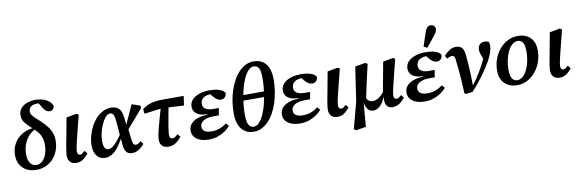

<svg xmlns="http://www.w3.org/2000/svg" viewBox="-61 -1335 6259 2074"><g transform="rotate(-10 3068.0 -297.5)"><path d="M237 13Q175 13 130 -11.5Q85 -36 60 -79.5Q35 -123 35 -180Q35 -237 55 -283.5Q75 -330 109 -363.5Q143 -397 187.5 -416Q232 -435 281 -438L291 -454L323 -430Q278 -418 240 -382.5Q202 -347 178.5 -293.5Q155 -240 155 -173Q155 -106 180 -72.5Q205 -39 245 -39Q273 -39 297 -54.5Q321 -70 338 -98Q355 -126 364 -162Q373 -198 373 -239Q373 -279 364 -310.5Q355 -342 335.5 -369.5Q316 -397 284 -425Q248 -459 221.5 -485Q195 -511 181.5 -537Q168 -563 168 -596Q168 -638 191.5 -668.5Q215 -699 257 -716.5Q299 -734 354 -734Q403 -734 441.5 -721Q480 -708 505 -685.5Q530 -663 539 -635Q536 -612 522 -599Q508 -586 487 -586Q466 -586 449.5 -598Q433 -610 418 -634L373 -710L439 -706L449 -670Q438 -678 425.5 -682.5Q413 -687 399 -689Q385 -691 368 -691Q335 -691 314.5 -682Q294 -673 284 -657Q274 -641 274 -620Q274 -602 283 -586.5Q292 -571 313 -550Q334 -529 372 -495Q412 -458 439.5 -422.5Q467 -387 481 -348.5Q495 -310 495 -265Q495 -206 476 -155.5Q457 -105 422.5 -67Q388 -29 340.5 -8Q293 13 237 13Z M675 14Q633 14 608.5 -10.5Q584 -35 584 -82Q584 -93 586 -109.5Q588 -126 591.5 -148.5Q595 -171 600 -199.5Q605 -228 612 -262L654 -488L767 -509L789 -495L756 -364Q743 -313 733.5 -274.5Q724 -236 717.5 -208.5Q711 -181 707 -161.5Q703 -142 701.5 -128.5Q700 -115 700 -105Q700 -87 707.5 -77Q715 -67 730 -67Q744 -67 756 -76.5Q768 -86 783 -99L809 -66Q780 -29 748 -7.5Q716 14 675 14Z M991 14Q935 14 901.5 -26.5Q868 -67 868 -143Q868 -195 882 -247Q896 -299 921 -346.5Q946 -394 980 -430.5Q1014 -467 1055 -488Q1096 -509 1141 -509Q1183 -509 1209.5 -494.5Q1236 -480 1250 -449.5Q1264 -419 1269 -372L1277 -291L1286 -279L1302 -140Q1307 -99 1315 -83.5Q1323 -68 1342 -68Q1355 -68 1368 -75.5Q1381 -83 1396 -97L1422 -63Q1392 -27 1359 -6.5Q1326 14 1287 14Q1261 14 1242 3Q1223 -8 1211.5 -34Q1200 -60 1197 -104L1176 -355Q1171 -407 1159.5 -428Q1148 -449 1125 -449Q1103 -449 1083 -431Q1063 -413 1046 -382.5Q1029 -352 1015.5 -315Q1002 -278 995 -239Q988 -200 988 -165Q988 -115 1003.5 -93.5Q1019 -72 1041 -72Q1064 -72 1088.5 -89.5Q1113 -107 1143 -143Q1173 -179 1210 -236L1222 -170H1199Q1165 -109 1132.5 -68Q1100 -27 1065 -6.5Q1030 14 991 14ZM1273 -225 1262 -267 1371 -507 1464 -475V-447Z M1490 -382 1485 -434Q1514 -456 1545.5 -470Q1577 -484 1617 -491Q1657 -498 1712 -498H1941L1926 -395L1725 -406H1684ZM1687 14Q1642 14 1617.5 -9.5Q1593 -33 1593 -77Q1593 -90 1595 -106.5Q1597 -123 1602.5 -149.5Q1608 -176 1618.5 -215.5Q1629 -255 1645 -312Q1661 -369 1684 -448L1766 -450Q1751 -369 1741 -313.5Q1731 -258 1725 -222Q1719 -186 1716 -164.5Q1713 -143 1712 -130Q1711 -117 1711 -108Q1711 -88 1719 -77.5Q1727 -67 1742 -67Q1758 -67 1771.5 -76Q1785 -85 1803 -102L1830 -70Q1808 -43 1786 -24Q1764 -5 1740 4.5Q1716 14 1687 14Z M2129 14Q2076 14 2035.5 -1Q1995 -16 1972 -44.5Q1949 -73 1949 -113Q1949 -158 1976.5 -189Q2004 -220 2051.5 -236Q2099 -252 2157 -252V-258Q2110 -260 2075.5 -272.5Q2041 -285 2022.5 -309.5Q2004 -334 2004 -369Q2004 -411 2032.5 -442.5Q2061 -474 2110.5 -491.5Q2160 -509 2224 -509Q2271 -509 2305 -502Q2339 -495 2361 -482Q2383 -469 2393 -451Q2391 -422 2374.5 -405Q2358 -388 2333 -388Q2310 -388 2290.5 -400.5Q2271 -413 2253 -434L2213 -481H2305L2307 -459Q2290 -463 2273.5 -464.5Q2257 -466 2234 -466Q2198 -466 2172 -455.5Q2146 -445 2132 -425Q2118 -405 2118 -377Q2118 -352 2132 -335.5Q2146 -319 2171.5 -311Q2197 -303 2233 -303Q2253 -303 2265.5 -303.5Q2278 -304 2292 -304L2278 -224Q2269 -225 2254.5 -225Q2240 -225 2225 -225Q2175 -225 2141 -214Q2107 -203 2089 -183.5Q2071 -164 2071 -138Q2071 -101 2098 -84.5Q2125 -68 2171 -68Q2223 -68 2262.5 -83Q2302 -98 2339 -126L2366 -94Q2340 -63 2304 -39Q2268 -15 2224 -0.5Q2180 14 2129 14Z M2622 15Q2565 15 2524.5 -12Q2484 -39 2462 -90.5Q2440 -142 2440 -217Q2440 -282 2449.5 -345.5Q2459 -409 2478 -466.5Q2497 -524 2524 -573Q2551 -622 2585.5 -658Q2620 -694 2660.5 -714Q2701 -734 2748 -734Q2804 -734 2844.5 -708.5Q2885 -683 2907 -632Q2929 -581 2929 -505Q2929 -439 2919 -375Q2909 -311 2890.5 -253Q2872 -195 2845 -146Q2818 -97 2783.5 -61Q2749 -25 2708.5 -5Q2668 15 2622 15ZM2631 -39Q2653 -39 2673.5 -54Q2694 -69 2712 -96.5Q2730 -124 2745.5 -161Q2761 -198 2773.5 -242.5Q2786 -287 2794.5 -337Q2803 -387 2808 -439Q2813 -491 2813 -544Q2813 -618 2796 -649Q2779 -680 2738 -680Q2717 -680 2696.5 -665Q2676 -650 2658 -623.5Q2640 -597 2624.5 -560.5Q2609 -524 2596.5 -480Q2584 -436 2575 -387Q2566 -338 2561 -286Q2556 -234 2556 -182Q2556 -109 2573.5 -74Q2591 -39 2631 -39ZM2521 -335V-395H2844V-335Z M3130 14Q3077 14 3036.5 -1Q2996 -16 2973 -44.5Q2950 -73 2950 -113Q2950 -158 2977.5 -189Q3005 -220 3052.5 -236Q3100 -252 3158 -252V-258Q3111 -260 3076.5 -272.5Q3042 -285 3023.5 -309.5Q3005 -334 3005 -369Q3005 -411 3033.5 -442.5Q3062 -474 3111.5 -491.5Q3161 -509 3225 -509Q3272 -509 3306 -502Q3340 -495 3362 -482Q3384 -469 3394 -451Q3392 -422 3375.5 -405Q3359 -388 3334 -388Q3311 -388 3291.5 -400.5Q3272 -413 3254 -434L3214 -481H3306L3308 -459Q3291 -463 3274.5 -464.5Q3258 -466 3235 -466Q3199 -466 3173 -455.5Q3147 -445 3133 -425Q3119 -405 3119 -377Q3119 -352 3133 -335.5Q3147 -319 3172.5 -311Q3198 -303 3234 -303Q3254 -303 3266.5 -303.5Q3279 -304 3293 -304L3279 -224Q3270 -225 3255.5 -225Q3241 -225 3226 -225Q3176 -225 3142 -214Q3108 -203 3090 -183.5Q3072 -164 3072 -138Q3072 -101 3099 -84.5Q3126 -68 3172 -68Q3224 -68 3263.5 -83Q3303 -98 3340 -126L3367 -94Q3341 -63 3305 -39Q3269 -15 3225 -0.5Q3181 14 3130 14Z M3539 14Q3497 14 3472.5 -10.5Q3448 -35 3448 -82Q3448 -93 3450 -109.5Q3452 -126 3455.5 -148.5Q3459 -171 3464 -199.5Q3469 -228 3476 -262L3518 -488L3631 -509L3653 -495L3620 -364Q3607 -313 3597.5 -274.5Q3588 -236 3581.5 -208.5Q3575 -181 3571 -161.5Q3567 -142 3565.5 -128.5Q3564 -115 3564 -105Q3564 -87 3571.5 -77Q3579 -67 3594 -67Q3608 -67 3620 -76.5Q3632 -86 3647 -99L3673 -66Q3644 -29 3612 -7.5Q3580 14 3539 14Z M3713 191 3688 177 3765 -113 3821 -488 3933 -508 3958 -494Q3942 -427 3929.5 -372Q3917 -317 3907 -271Q3897 -225 3888.5 -184Q3880 -143 3872 -103L3843 -91L3821 173ZM3934 14Q3907 14 3888 0.5Q3869 -13 3857.5 -38Q3846 -63 3841 -98L3869 -156Q3878 -121 3897 -104.5Q3916 -88 3943 -88Q3964 -88 3985.5 -96.5Q4007 -105 4031.5 -126Q4056 -147 4084 -183L4091 -124H4070Q4052 -75 4029.5 -45Q4007 -15 3983 -0.5Q3959 14 3934 14ZM4144 14Q4105 14 4084.5 -10.5Q4064 -35 4064 -81Q4064 -99 4067 -116.5Q4070 -134 4073 -149L4065 -152L4127 -488L4238 -509L4260 -495L4214 -310Q4203 -265 4195 -232.5Q4187 -200 4181.5 -176Q4176 -152 4173.5 -135Q4171 -118 4171 -106Q4171 -87 4178.5 -77.5Q4186 -68 4200 -68Q4214 -68 4227 -76.5Q4240 -85 4255 -99L4280 -66Q4250 -29 4217.5 -7.5Q4185 14 4144 14Z M4497 14Q4444 14 4403.5 -1Q4363 -16 4340 -44.5Q4317 -73 4317 -113Q4317 -158 4344.5 -189Q4372 -220 4419.5 -236Q4467 -252 4525 -252V-258Q4478 -260 4443.5 -272.5Q4409 -285 4390.5 -309.5Q4372 -334 4372 -369Q4372 -411 4400.5 -442.5Q4429 -474 4478.5 -491.5Q4528 -509 4592 -509Q4639 -509 4673 -502Q4707 -495 4729 -482Q4751 -469 4761 -451Q4759 -422 4742.5 -405Q4726 -388 4701 -388Q4678 -388 4658.5 -400.5Q4639 -413 4621 -434L4581 -481H4673L4675 -459Q4658 -463 4641.5 -464.5Q4625 -466 4602 -466Q4566 -466 4540 -455.5Q4514 -445 4500 -425Q4486 -405 4486 -377Q4486 -352 4500 -335.5Q4514 -319 4539.5 -311Q4565 -303 4601 -303Q4621 -303 4633.5 -303.5Q4646 -304 4660 -304L4646 -224Q4637 -225 4622.5 -225Q4608 -225 4593 -225Q4543 -225 4509 -214Q4475 -203 4457 -183.5Q4439 -164 4439 -138Q4439 -101 4466 -84.5Q4493 -68 4539 -68Q4591 -68 4630.5 -83Q4670 -98 4707 -126L4734 -94Q4708 -63 4672 -39Q4636 -15 4592 -0.5Q4548 14 4497 14ZM4585 -572Q4598 -610 4610.5 -648.5Q4623 -687 4636 -725Q4644 -747 4653 -760Q4662 -773 4673 -779.5Q4684 -786 4698 -786Q4721 -786 4735 -772.5Q4749 -759 4749 -738Q4749 -720 4740.5 -704Q4732 -688 4715 -667Q4692 -638 4669.5 -610Q4647 -582 4623 -553Z M4932 0Q4930 -71 4925 -138Q4920 -205 4914.5 -265Q4909 -325 4903 -372Q4902 -390 4897.5 -400.5Q4893 -411 4886 -415Q4879 -419 4868 -419Q4856 -419 4842.5 -414.5Q4829 -410 4813 -401L4794 -435Q4829 -471 4860 -490Q4891 -509 4927 -509Q4955 -509 4974 -499Q4993 -489 5004 -467.5Q5015 -446 5019 -411Q5024 -366 5028 -310.5Q5032 -255 5034.5 -193.5Q5037 -132 5037 -69H5038Q5063 -100 5084 -131Q5105 -162 5124 -194Q5143 -226 5160.5 -258Q5178 -290 5194 -324Q5202 -340 5207.5 -355.5Q5213 -371 5218 -386L5205 -302L5188 -357Q5180 -375 5174 -393.5Q5168 -412 5168 -432Q5168 -471 5188.5 -491Q5209 -511 5241 -511Q5258 -511 5270 -507.5Q5282 -504 5288 -500Q5291 -493 5293 -482.5Q5295 -472 5295 -458Q5295 -424 5282 -385.5Q5269 -347 5243 -299Q5226 -268 5201.5 -230Q5177 -192 5148 -152Q5119 -112 5086.5 -72.5Q5054 -33 5020 2L4946 10Z M5510 14Q5454 14 5412 -8Q5370 -30 5346 -73Q5322 -116 5322 -178Q5322 -244 5343.5 -303.5Q5365 -363 5403.5 -409.5Q5442 -456 5494 -482.5Q5546 -509 5607 -509Q5664 -509 5705.5 -487Q5747 -465 5770 -422.5Q5793 -380 5793 -317Q5793 -252 5772 -192.5Q5751 -133 5712.5 -86.5Q5674 -40 5622.5 -13Q5571 14 5510 14ZM5521 -39Q5554 -39 5581.5 -63.5Q5609 -88 5629.5 -130Q5650 -172 5660.5 -223Q5671 -274 5671 -327Q5671 -397 5651.5 -426.5Q5632 -456 5596 -456Q5563 -456 5535 -431.5Q5507 -407 5487 -366Q5467 -325 5456 -274Q5445 -223 5445 -169Q5445 -98 5465 -68.5Q5485 -39 5521 -39Z M5976 14Q5934 14 5909.5 -10.5Q5885 -35 5885 -82Q5885 -93 5887 -109.5Q5889 -126 5892.5 -148.5Q5896 -171 5901 -199.5Q5906 -228 5913 -262L5955 -488L6068 -509L6090 -495L6057 -364Q6044 -313 6034.5 -274.5Q6025 -236 6018.5 -208.5Q6012 -181 6008 -161.5Q6004 -142 6002.5 -128.5Q6001 -115 6001 -105Q6001 -87 6008.5 -77Q6016 -67 6031 -67Q6045 -67 6057 -76.5Q6069 -86 6084 -99L6110 -66Q6081 -29 6049 -7.5Q6017 14 5976 14Z"/></g></svg>

Font: Source Serif 4 SemiBold
Style: Italic
Weight: 600
Italic angle: -12°
Designer: Frank Grießhammer
Foundry: Adobe Systems Incorporated
Version: Version 4.004;hotconv 1.0.116;makeotfexe 2.5.65601